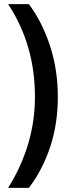

<svg xmlns="http://www.w3.org/2000/svg" viewBox="-20 -745 344 923"><path d="M258 -279Q258 -149 221 -38Q184 73 119 158H19Q81 60 114.5 -50.5Q148 -161 148 -280Q148 -530 19 -725H119Q183 -639 220.5 -524.5Q258 -410 258 -279Z"/></svg>

Font: Noto Sans Ethiopic ExtraCondensed SemiBold
Style: Regular
Weight: 600
Width: 2
Designer: Monotype Design Team
Foundry: Monotype Imaging Inc.
Version: Version 2.102; ttfautohint (v1.8.4.7-5d5b)